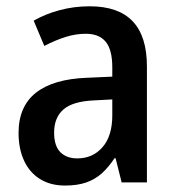

<svg xmlns="http://www.w3.org/2000/svg" viewBox="-20 -571 549 601"><path d="M260.7 -551.3Q350.6 -551.3 395.3 -504.4Q439.9 -457.5 439.9 -362.8V0H360.8L341.8 -75.7H338.4Q319.8 -47.4 298.6 -28.3Q277.3 -9.3 249.8 0.2Q222.2 9.8 183.6 9.8Q137.7 9.8 105 -10.7Q72.3 -31.2 55.2 -68.4Q38.1 -105.5 38.1 -154.8Q38.1 -237.8 92.5 -280.8Q147 -323.7 252.9 -327.6L331.5 -331.1V-359.9Q331.5 -415.5 310.8 -440.4Q290 -465.3 248.5 -465.3Q216.8 -465.3 184.6 -455.1Q152.3 -444.8 118.7 -427.2L85.4 -506.3Q122.1 -527.3 167 -539.3Q211.9 -551.3 260.7 -551.3ZM331.5 -259.8 275.4 -256.8Q207.5 -253.9 178.5 -228.3Q149.4 -202.6 149.4 -156.2Q149.4 -114.3 168.9 -94.7Q188.5 -75.2 221.7 -75.2Q270.5 -75.2 301 -110.4Q331.5 -145.5 331.5 -210Z"/></svg>

Font: Open Sans SemiCondensed SemiBold
Style: Regular
Weight: 600
Width: 4
Designer: Monotype Design Team
Foundry: Monotype Imaging Inc.
Version: Version 3.000